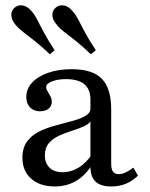

<svg xmlns="http://www.w3.org/2000/svg" viewBox="-20 -685 561 717"><path d="M317.7 -206.5V-313.7Q317.7 -351.6 294.8 -370.6Q271.8 -389.5 226.6 -389.5Q195.2 -389.5 173.8 -381Q152.4 -372.6 152.4 -359.7Q152.4 -352.4 157.7 -344Q162.9 -335.5 168.1 -325.8Q173.4 -316.1 173.4 -304.8Q173.4 -288.7 161.3 -279Q149.2 -269.4 129 -269.4Q106.5 -269.4 92.3 -283.9Q78.2 -298.4 78.2 -322.6Q78.2 -353.2 100 -376.6Q121.8 -400 160.1 -413.3Q198.4 -426.6 247.6 -426.6Q325.8 -426.6 360.5 -390.7Q395.2 -354.8 395.2 -276.6V-206.5ZM184.7 11.3Q129 11.3 96.4 -17.7Q63.7 -46.8 63.7 -96Q63.7 -133.9 81.9 -157.7Q100 -181.5 129 -195.2Q158.1 -208.9 190.7 -217.3Q223.4 -225.8 252.4 -233.9Q281.5 -241.9 300 -252.8Q318.5 -263.7 318.5 -283.9L321.8 -238.7Q315.3 -223.4 295.2 -214.1Q275 -204.8 250.4 -197.2Q225.8 -189.5 202 -179Q178.2 -168.5 162.9 -150.8Q147.6 -133.1 147.6 -104.8Q147.6 -75.8 164.9 -58.9Q182.3 -41.9 213.7 -41.9Q246 -41.9 274.6 -59.7Q303.2 -77.4 325 -111.3V-71.8Q299.2 -29.8 264.1 -9.3Q229 11.3 184.7 11.3ZM395.2 -72.6Q395.2 -53.2 402 -44Q408.9 -34.7 422.6 -34.7Q436.3 -34.7 450 -41.5Q463.7 -48.4 478.2 -58.9L495.2 -29Q474.2 -8.9 450 1.2Q425.8 11.3 395.2 11.3Q355.6 11.3 336.7 -6.9Q317.7 -25 317.7 -62.9V-206.5H395.2ZM166.1 -482.3Q133.9 -512.9 109.3 -532.3Q84.7 -551.6 67.3 -564.9Q50 -578.2 37.9 -592.7Q22.6 -611.3 22.2 -628.6Q21.8 -646 34.7 -656.5Q47.6 -667.7 65.3 -664.5Q83.1 -661.3 97.6 -643.5Q108.9 -631.5 119 -611.3Q129 -591.1 144.4 -562.9Q159.7 -534.7 183.9 -497.6ZM319.4 -482.3Q287.1 -512.9 262.9 -532.3Q238.7 -551.6 221 -564.9Q203.2 -578.2 191.9 -592.7Q175.8 -611.3 175.4 -628.2Q175 -645.2 187.9 -656.5Q201.6 -667.7 219 -664.5Q236.3 -661.3 250.8 -643.5Q262.1 -631.5 272.6 -611.3Q283.1 -591.1 298 -562.9Q312.9 -534.7 337.9 -497.6Z"/></svg>

Font: Playfair 9pt
Style: Regular
Weight: 400
Designer: Claus Eggers Sørensen
Foundry: Claus Eggers Sørensen
Version: Version 2.203